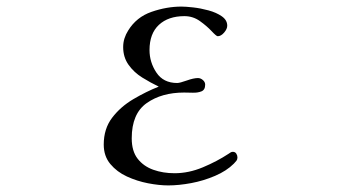

<svg xmlns="http://www.w3.org/2000/svg" viewBox="-20 -562 1040 583"><path d="M701 -84Q701 -78 698 -74Q695 -70 690 -65Q668 -43 633 -28Q598 -13 560.5 -6Q523 1 491 1Q463 1 429.5 -5.5Q396 -12 365.5 -26Q335 -40 315 -64Q295 -88 295 -123Q295 -171 320.5 -204.5Q346 -238 385 -261Q424 -284 462 -299Q437 -311 412 -326.5Q387 -342 370.5 -365Q354 -388 354 -419Q354 -433 358 -445.5Q362 -458 369 -469Q394 -510 440 -526Q486 -542 531 -542Q544 -542 566.5 -539.5Q589 -537 613 -530.5Q637 -524 653.5 -512.5Q670 -501 670 -484Q670 -474 660.5 -463Q651 -452 641 -452Q637 -452 622.5 -467.5Q608 -483 587 -498Q566 -513 540 -513Q491 -513 462.5 -486.5Q434 -460 434 -410Q434 -373 455 -341.5Q476 -310 518 -310Q526 -310 547 -317.5Q568 -325 581 -325Q589 -325 596 -319Q603 -313 603 -305Q603 -289 591.5 -284.5Q580 -280 565 -280.5Q550 -281 539 -281Q471 -281 425.5 -249Q380 -217 380 -142Q380 -103 398 -80Q416 -57 445.5 -46.5Q475 -36 510 -36Q553 -36 596 -54Q639 -72 674 -95Q677 -97 680 -99Q683 -101 687 -101Q694 -101 697.5 -95.5Q701 -90 701 -84Z"/></svg>

Font: Kaisei Decol
Style: Regular
Weight: 400
Designer: Font-Kai, 金井和夫
Foundry: KAZUO KANAI
Version: Version 5.003